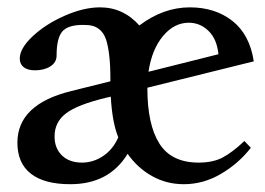

<svg xmlns="http://www.w3.org/2000/svg" viewBox="-20 -480 707 512"><path d="M167.5 11.2Q98.1 11.2 62.3 -16.8Q26.4 -44.9 26.4 -99.6Q26.4 -202.1 170.4 -237.3L274.4 -263.2V-268.6Q274.4 -306.6 271.2 -332.8Q268.1 -358.9 262.7 -374.8Q257.3 -390.6 247.6 -399.4Q237.8 -408.2 227.5 -410.9Q217.3 -413.6 201.7 -413.6Q160.2 -413.6 145.5 -395.3Q130.9 -377 130.9 -332Q130.9 -313.5 114.3 -303Q97.7 -292.5 73.2 -292.5Q53.7 -292.5 43.2 -300.8Q32.7 -309.1 32.7 -323.7Q32.7 -351.1 67.4 -383.5Q102.1 -416 152.8 -438.2Q203.6 -460.4 246.6 -460.4Q308.6 -460.4 351.6 -412.1Q415.5 -460.4 486.3 -460.4Q553.7 -460.4 599.9 -424.1Q646 -387.7 656.7 -316.4L373 -246.1V-244.1Q373 -147.9 405 -97.2Q437 -46.4 509.8 -46.4Q547.4 -46.4 573 -59.6Q598.6 -72.8 631.8 -104L648.9 -85.9Q616.2 -43.9 569.3 -16.4Q522.5 11.2 470.2 11.2Q424.3 11.2 385.7 -10.3Q347.2 -31.7 320.3 -69.8Q271 11.2 167.5 11.2ZM483.4 -419.4Q444.3 -419.4 414.6 -383.8Q384.8 -348.1 376 -288.6L562.5 -335.4Q558.6 -375.5 536.1 -397.5Q513.7 -419.4 483.4 -419.4ZM125.5 -116.2Q125.5 -84.5 145.3 -65.4Q165 -46.4 198.7 -46.4Q229 -46.4 255.4 -64.2Q281.7 -82 295.4 -113.8Q279.3 -152.8 275.4 -222.2L262.2 -219.2Q186 -200.7 155.8 -177.5Q125.5 -154.3 125.5 -116.2Z"/></svg>

Font: Elstob 8pt SemiBold
Style: Regular
Weight: 600
Designer: Peter S. Baker
Version: Version 1.015